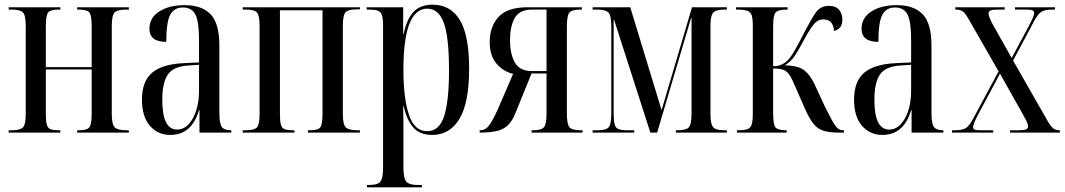

<svg xmlns="http://www.w3.org/2000/svg" viewBox="-20 -567 4556 821"><path d="M17 0V-10H30Q66 -10 78 -22Q90 -34 90 -81V-455Q90 -502 78 -514Q66 -526 30 -526H17V-536H238V-526H230Q196 -526 186 -514Q176 -502 176 -455V-280H372V-455Q372 -502 362 -514Q352 -526 317 -526H310V-536H531V-526H519Q483 -526 470.5 -514Q458 -502 458 -455V-81Q458 -35 470.5 -22.5Q483 -10 521 -10H531V0H310V-10H317Q352 -10 362 -22.5Q372 -35 372 -81V-270H176V-81Q176 -50 180 -34.5Q184 -19 196.5 -14.5Q209 -10 233 -10H238V0Z M708 10Q655 10 621 -29Q587 -68 587 -141Q587 -220 631 -256.5Q675 -293 766 -297L831 -300V-396Q831 -475 815.5 -505Q800 -535 762 -535Q724 -535 707.5 -503Q691 -471 691 -388Q619 -388 619 -444Q619 -491 661 -518Q703 -545 770 -545Q843 -545 880.5 -506Q918 -467 918 -372V-87Q918 -38 928.5 -24Q939 -10 967 -10H969V0H833V-96H831Q800 10 708 10ZM737 -13Q765 -13 786 -35Q807 -57 819 -94.5Q831 -132 831 -178V-290L785 -287Q721 -283 697.5 -248Q674 -213 674 -141Q674 -75 690 -44Q706 -13 737 -13Z M1018 0V-10H1031Q1067 -10 1078.5 -22Q1090 -34 1090 -81V-455Q1090 -502 1078.5 -514Q1067 -526 1031 -526H1018V-536H1519V-527H1506Q1470 -527 1458 -515Q1446 -503 1446 -456V-81Q1446 -35 1458.5 -22.5Q1471 -10 1509 -10H1519V0H1297V-10H1305Q1340 -10 1349.5 -22.5Q1359 -35 1359 -81V-523H1177V-81Q1177 -50 1181 -34.5Q1185 -19 1197.5 -14.5Q1210 -10 1234 -10H1239V0Z M1549 234V224H1554Q1581 224 1594.5 218.5Q1608 213 1613 196Q1618 179 1618 146V-457Q1618 -489 1612.5 -503.5Q1607 -518 1594 -522Q1581 -526 1557 -526H1548V-536H1704V-422H1706Q1719 -485 1748 -516Q1777 -547 1830 -547Q1906 -547 1946 -482Q1986 -417 1986 -274Q1986 -127 1944.5 -58.5Q1903 10 1828 10Q1776 10 1748 -21Q1720 -52 1706 -113H1704Q1705 -77 1705 -43Q1705 -9 1705 27V146Q1705 196 1717.5 210Q1730 224 1768 224H1784V234ZM1807 -6Q1858 -6 1879 -70Q1900 -134 1900 -267Q1900 -410 1877.5 -470Q1855 -530 1807 -530Q1705 -530 1705 -268Q1705 -147 1728.5 -76.5Q1752 -6 1807 -6Z M2031 0V-10H2034Q2056 -10 2071.5 -31Q2087 -52 2108 -98L2174 -251Q2132 -261 2103 -295Q2074 -329 2074 -387Q2074 -453 2111.5 -494.5Q2149 -536 2237 -536H2468V-526H2463Q2425 -526 2414.5 -513Q2404 -500 2404 -454V-82Q2404 -36 2415 -23Q2426 -10 2463 -10H2471V0H2253V-10H2260Q2295 -10 2306 -23Q2317 -36 2317 -82V-253H2253L2183 -81Q2171 -51 2153.5 -33Q2136 -15 2107 -7.5Q2078 0 2031 0ZM2254 -263H2317V-526H2254Q2203 -526 2182 -491.5Q2161 -457 2161 -395Q2161 -335 2182 -299Q2203 -263 2254 -263Z M2514 0V-10H2536Q2571 -10 2582.5 -22.5Q2594 -35 2594 -84V-453Q2594 -501 2581.5 -513.5Q2569 -526 2534 -526H2514V-536H2675L2809 -96L2939 -536H3088V-526H3082Q3056 -526 3042 -521Q3028 -516 3023 -500.5Q3018 -485 3018 -452V-83Q3018 -51 3023 -35.5Q3028 -20 3041.5 -15Q3055 -10 3082 -10H3088V0H2870V-10H2877Q2914 -10 2925.5 -22.5Q2937 -35 2937 -83V-490H2935L2790 0H2761L2606 -482H2604V-84Q2604 -52 2608 -36Q2612 -20 2625 -15Q2638 -10 2663 -10H2692V0Z M3131 0V-10H3136Q3163 -10 3176.5 -15Q3190 -20 3194.5 -35.5Q3199 -51 3199 -81V-455Q3199 -486 3194.5 -501Q3190 -516 3175.5 -521Q3161 -526 3131 -526H3127V-536H3348V-526H3345Q3307 -526 3296.5 -513.5Q3286 -501 3286 -455V-284Q3310 -284 3326.5 -293Q3343 -302 3353 -314Q3367 -331 3383.5 -360.5Q3400 -390 3420 -430Q3448 -484 3468 -513Q3488 -542 3525 -542Q3554 -542 3568 -525Q3582 -508 3582 -485Q3582 -460 3571 -448.5Q3560 -437 3546 -435Q3543 -484 3501 -484Q3476 -484 3458 -461Q3440 -438 3416 -393Q3397 -357 3380 -330.5Q3363 -304 3336 -288Q3394 -286 3419 -266.5Q3444 -247 3463 -207L3506 -114Q3527 -72 3539.5 -49.5Q3552 -27 3562 -18.5Q3572 -10 3584 -10H3589V0H3567Q3528 0 3502.5 -7.5Q3477 -15 3459 -37Q3441 -59 3422 -102L3383 -191Q3368 -228 3356.5 -245.5Q3345 -263 3329.5 -268.5Q3314 -274 3286 -274V-81Q3286 -35 3296 -22.5Q3306 -10 3341 -10H3344V0Z M3753 10Q3700 10 3666 -29Q3632 -68 3632 -141Q3632 -220 3676 -256.5Q3720 -293 3811 -297L3876 -300V-396Q3876 -475 3860.5 -505Q3845 -535 3807 -535Q3769 -535 3752.5 -503Q3736 -471 3736 -388Q3664 -388 3664 -444Q3664 -491 3706 -518Q3748 -545 3815 -545Q3888 -545 3925.5 -506Q3963 -467 3963 -372V-87Q3963 -38 3973.5 -24Q3984 -10 4012 -10H4014V0H3878V-96H3876Q3845 10 3753 10ZM3782 -13Q3810 -13 3831 -35Q3852 -57 3864 -94.5Q3876 -132 3876 -178V-290L3830 -287Q3766 -283 3742.5 -248Q3719 -213 3719 -141Q3719 -75 3735 -44Q3751 -13 3782 -13Z M4051 0V-10H4064Q4094 -10 4109.5 -19Q4125 -28 4142 -61L4250 -262L4126 -478Q4109 -509 4098 -517.5Q4087 -526 4067 -526H4065V-536H4276V-526H4246Q4223 -526 4215 -522Q4207 -518 4207 -510Q4207 -494 4231 -452L4306 -319L4378 -453Q4389 -474 4395.5 -488.5Q4402 -503 4402 -512Q4402 -519 4395.5 -522.5Q4389 -526 4368 -526H4320V-536H4491V-526H4479Q4450 -526 4434.5 -517.5Q4419 -509 4402 -477L4312 -308L4455 -58Q4472 -27 4483 -18.5Q4494 -10 4510 -10H4512V0H4299V-10H4336Q4360 -10 4368 -14Q4376 -18 4376 -26Q4376 -36 4369 -50Q4362 -64 4350 -85L4256 -252L4164 -80Q4141 -37 4141 -24Q4141 -16 4147.5 -13Q4154 -10 4172 -10H4227V0Z"/></svg>

Font: Noto Serif Display ExtraCondensed
Style: Regular
Weight: 400
Width: 2
Designer: Monotype Design Team
Foundry: Monotype Imaging Inc.
Version: Version 2.009